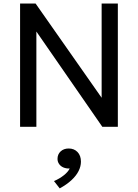

<svg xmlns="http://www.w3.org/2000/svg" viewBox="-20 -720 784 1090"><path d="M94 0V-700H182L557 -165V-700H649V0H561L186.5 -541V0ZM319 349.5 286.5 308Q318 294.5 342.5 275Q367 255.5 375.5 236.5Q356.5 237.5 340.8 231Q325 224.5 315.8 211.5Q306.5 198.5 306.5 182Q306.5 156 324.2 139.5Q342 123 370 123Q401 123 420.2 143.2Q439.5 163.5 439.5 197.5Q439.5 224.5 426 251.2Q412.5 278 385.5 303Q358.5 328 319 349.5Z"/></svg>

Font: Geologica Roman Light
Style: Regular
Weight: 300
Designer: Sindre Bremnes, Frode Helland
Foundry: Monokrom Skriftforlag AS
Version: Version 1.010;gftools[0.9.28]